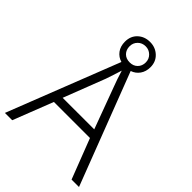

<svg xmlns="http://www.w3.org/2000/svg" viewBox="-253 -1000 1114 1114"><g transform="rotate(45 304.0 -443.5)"><path d="M547 0 452 -246H156L60 0H0L269 -687Q238 -696 219 -721.5Q200 -747 200 -785Q200 -831 230 -859Q260 -887 305 -887Q349 -887 379.5 -858.5Q410 -830 410 -785Q410 -749 392 -723.5Q374 -698 344 -688L608 0ZM305 -719Q334 -719 352.5 -737.5Q371 -756 371 -785Q371 -813 351.5 -832Q332 -851 305 -851Q276 -851 257 -832Q238 -813 238 -785Q238 -756 256 -737.5Q274 -719 305 -719ZM339 -556Q333 -570 323 -600Q313 -630 306 -653Q298 -626 289 -600Q280 -574 274 -555L175 -299H434Z"/></g></svg>

Font: Noto Sans Canadian Aboriginal Light
Style: Regular
Weight: 300
Designer: Monotype Design Team, Typotheque's Kevin King
Foundry: Monotype Imaging Inc.
Version: Version 2.004; ttfautohint (v1.8.4.7-5d5b)